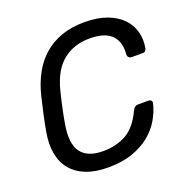

<svg xmlns="http://www.w3.org/2000/svg" viewBox="-129 -828 922 955"><g transform="rotate(-20 332.5 -350.0)"><path d="M54 -261Q61 -303 71.5 -349.5Q82 -396 92 -439Q107 -500 134 -550Q161 -600 201 -635.5Q241 -671 295 -690.5Q349 -710 418 -710Q487 -710 536.5 -691.5Q586 -673 616 -642Q646 -611 657 -570.5Q668 -530 660 -487Q659 -478 654 -472Q649 -466 640 -466H583Q573 -466 566.5 -471Q560 -476 560 -489Q563 -527 553.5 -552.5Q544 -578 524.5 -594.5Q505 -611 477 -618Q449 -625 414 -625Q333 -625 275 -579.5Q217 -534 191 -434Q170 -352 155 -266Q138 -166 172.5 -120.5Q207 -75 288 -75Q358 -75 411 -104.5Q464 -134 500 -211Q511 -234 528 -234H585Q594 -234 599 -228.5Q604 -223 602 -214Q592 -172 568.5 -131.5Q545 -91 506 -59.5Q467 -28 412.5 -9Q358 10 284 10Q216 10 167.5 -9.5Q119 -29 90 -64.5Q61 -100 52 -150Q43 -200 54 -261Z"/></g></svg>

Font: SVN-Rubik
Style: Italic
Weight: 400
Italic angle: -12°
Designer: Hubert and Fischer
Foundry: Hubert & Fischer
Version: Version 2.101; ttfautohint (v1.8.3)